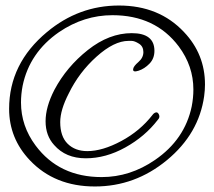

<svg xmlns="http://www.w3.org/2000/svg" viewBox="-20 -608 776 695"><path d="M176 -83Q145 -117 145 -169Q145 -221 177 -283Q221 -366 298 -427Q375 -488 457 -488Q539 -488 539 -424Q539 -396 521 -377.5Q503 -359 481.5 -352Q460 -345 462 -358Q463 -368 481 -383.5Q499 -399 499 -419.5Q499 -440 483 -450Q467 -460 456.5 -460Q446 -460 445 -460Q393 -460 329.5 -403Q266 -346 229 -270Q198 -210 198 -166Q198 -114 225 -87.5Q252 -61 296 -61Q351 -61 419 -97.5Q487 -134 532 -192Q537 -199 544 -201Q551 -203 555.5 -193Q560 -183 551 -174Q505 -114 434 -74.5Q363 -35 290.5 -35Q218 -35 176 -83ZM680 -284Q680 -369 627 -440Q542 -553 387 -553Q284 -553 194 -492Q87 -418 62 -298Q56 -267 56 -237Q56 -152 109 -81Q194 33 348 33Q451 33 541 -29Q649 -103 674 -223Q680 -254 680 -284ZM88 -28Q13 -107 13 -214Q13 -378 150 -492Q265 -588 410.5 -588Q556 -588 646 -492Q722 -412 722 -302Q722 -282 719 -260Q700 -124 584.5 -28.5Q469 67 323.5 67Q178 67 88 -28Z"/></svg>

Font: Allura
Style: Regular
Weight: 400
Designer: Robert E. Leuschke
Foundry: Robert E. Leuschke
Version: Version 1.004